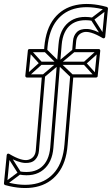

<svg xmlns="http://www.w3.org/2000/svg" viewBox="-76 -773 568 971"><path d="M390 -668 392 -684Q317 -697 271.5 -660.5Q226 -624 220 -549Q220 -549 220 -549Q220 -549 220 -549L212 -454Q212 -454 212 -454Q212 -454 212 -454L178 -27Q178 -27 178 -27Q178 -27 178 -27Q172 41 132.5 73Q93 105 24 94L22 110Q97 123 142.5 86Q188 49 194 -25Q194 -25 194 -25Q194 -25 194 -25L228 -452Q228 -452 228 -452Q228 -452 228 -452L236 -547Q236 -547 236 -547Q236 -547 236 -547Q242 -616 281.5 -647.5Q321 -679 390 -668ZM352 -445V-461H220Q220 -461 220 -461Q220 -461 220 -461H131V-445H220Q220 -445 220 -445Q220 -445 220 -445ZM-53 149 -43 161 28 108Q30 106 31 103Q32 100 30 98L-27 8L-41 16L16 106Q18 109 19.5 101.5Q21 94 18 96ZM467 -724 457 -736 386 -682Q384 -681 383.5 -677.5Q383 -674 384 -672L441 -583L455 -591L398 -680Q396 -683 395 -675.5Q394 -668 396 -670ZM55 -395 65 -383 136 -447Q139 -449 139 -452.5Q139 -456 137 -458L79 -522L67 -512L125 -448Q127 -445 127.5 -453Q128 -461 126 -459ZM139 -395 149 -383 225 -447Q225 -447 225 -447Q225 -447 225 -447L302 -511L292 -523L215 -459Q215 -459 215 -459Q215 -459 215 -459ZM161 -523 149 -511 214 -447Q214 -447 214 -447Q214 -447 214 -447L281 -383L293 -395L226 -459Q225 -459 225.5 -459Q226 -459 226 -459ZM428 -511 418 -523 347 -459Q344 -457 344 -453.5Q344 -450 346 -448L404 -384L416 -394L358 -458Q356 -461 355.5 -453Q355 -445 357 -447ZM105 -13Q102 24 69.5 34.5Q37 45 -30 5Q-34 3 -37.5 4.5Q-41 6 -42 11L-56 154Q-56 157 -54.5 159.5Q-53 162 -50 163Q37 187 105.5 172.5Q174 158 216.5 104.5Q259 51 266 -40L295 -388L287 -381H410Q413 -381 415.5 -383Q418 -385 418 -388L431 -516Q431 -520 429 -522.5Q427 -525 423 -525H297L305 -516L309 -562Q312 -599 344.5 -609.5Q377 -620 444 -580Q448 -578 451.5 -580Q455 -582 456 -586L470 -729Q470 -732 468.5 -734.5Q467 -737 464 -738Q377 -762 308.5 -747.5Q240 -733 198 -680Q156 -627 148 -535L147 -517L155 -525H73Q70 -525 67.5 -523Q65 -521 65 -518L52 -390Q52 -386 54 -383.5Q56 -381 60 -381H144L136 -390L105 -13ZM121 -11 152 -388Q152 -392 150 -394.5Q148 -397 144 -397H60L68 -388L81 -516L73 -509H155Q158 -509 160.5 -511Q163 -513 163 -517L164 -533Q172 -620 211 -669.5Q250 -719 314 -732Q378 -745 460 -722L454 -731L440 -588L452 -594Q400 -625 365 -626.5Q330 -628 312.5 -610.5Q295 -593 293 -564L289 -518Q289 -514 291 -511.5Q293 -509 297 -509H423L415 -518L402 -390L410 -397H287Q284 -397 281.5 -395Q279 -393 279 -390L250 -42Q243 44 203.5 94Q164 144 100 157Q36 170 -46 147L-40 156L-26 13L-38 19Q15 49 49.5 51Q84 53 101.5 35Q119 17 121 -11Z"/></svg>

Font: Tilt Prism
Style: Regular
Weight: 400
Version: Version 1.000